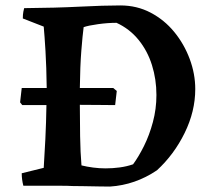

<svg xmlns="http://www.w3.org/2000/svg" viewBox="-20 -676 770 707"><path d="M246 9Q230 8 205 8Q180 8 152.5 8Q125 8 102 8Q79 8 66 8Q60 -15 60 -38L141 -58Q144 -102 147 -163.5Q150 -225 151 -289Q104 -289 62 -289L54 -299L60 -352H152Q151 -430 147.5 -488Q144 -546 141 -578L64 -608Q64 -623 66 -633Q68 -643 69 -646Q186 -647 274 -651.5Q362 -656 423 -656Q484 -656 534.5 -629.5Q585 -603 621.5 -558.5Q658 -514 678.5 -459Q699 -404 699 -348Q699 -266 660 -186.5Q621 -107 558 -49Q478 5 385 11Q371 11 343 10.5Q315 10 287 9.5Q259 9 246 9ZM369 -56Q395 -56 421 -59.5Q447 -63 470 -71Q490 -98 510 -138Q530 -178 543 -226.5Q556 -275 556 -326Q556 -384 539.5 -436.5Q523 -489 490 -529.5Q457 -570 409 -592Q377 -592 341 -587Q305 -582 288 -576Q284 -546 279.5 -489.5Q275 -433 274 -352H397L410 -341L404 -289Q383 -289 349 -289.5Q315 -290 274 -290Q274 -235 275 -174.5Q276 -114 280 -67Q300 -62 323 -59Q346 -56 369 -56Z"/></svg>

Font: Labrada SemiBold
Style: Regular
Weight: 600
Designer: Mercedes Jáuregui
Foundry: Omnibus-Type Team
Version: Version 1.000; ttfautohint (v1.8.4.7-5d5b)